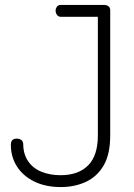

<svg xmlns="http://www.w3.org/2000/svg" viewBox="-20 -751 542 777"><path d="M226 6Q164 6 118.5 -16.5Q73 -39 48.5 -77.5Q24 -116 24 -164Q24 -179 30.5 -184.5Q37 -190 48 -190Q58 -190 65.5 -185Q73 -180 74 -169Q74 -128 93.5 -99Q113 -70 147.5 -56Q182 -42 225 -42Q297 -42 336.5 -81.5Q376 -121 376 -203V-683H226Q216 -683 210.5 -691Q205 -699 205 -708Q205 -716 210 -723.5Q215 -731 226 -731H402Q412 -731 419 -725.5Q426 -720 426 -710V-203Q426 -127 399.5 -81.5Q373 -36 327.5 -15Q282 6 226 6Z"/></svg>

Font: Dosis ExtraLight Light
Style: Regular
Weight: 300
Version: Version 3.001; ttfautohint (v1.8.2)